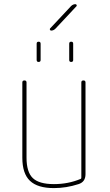

<svg xmlns="http://www.w3.org/2000/svg" viewBox="-20 -915 540 944"><path d="M245.1 9.8Q165 9.8 127.4 -25.9Q89.8 -61.5 89.8 -139.6V-509.8Q89.8 -519.5 100.1 -519.5Q110.4 -519.5 110.4 -509.8V-139.6Q110.4 -69.3 141.1 -39.6Q171.9 -9.8 245.1 -9.8Q315.4 -9.8 376 -35.2Q379.9 -36.1 379.9 -42V-509.8Q379.9 -519.5 390.1 -519.5Q400.4 -519.5 400.4 -509.8V-58.6Q400.4 -20.5 366.2 -9.8Q305.7 9.8 245.1 9.8ZM320.3 -700.2Q320.3 -710 330.1 -710Q339.8 -710 339.8 -700.2V-620.1Q339.8 -610.4 330.1 -610.4Q320.3 -610.4 320.3 -620.1ZM160.2 -620.1V-700.2Q160.2 -710 169.9 -710Q179.7 -710 179.7 -700.2V-620.1Q179.7 -610.4 169.9 -610.4Q160.2 -610.4 160.2 -620.1ZM231.4 -764.6Q227.5 -764.6 225.6 -768.6Q223.6 -772.5 226.6 -775.4L329.1 -884.8Q338.9 -894.5 350.6 -894.5Q354.5 -894.5 356.4 -891.1Q358.4 -887.7 356.4 -884.8L253.9 -775.4Q244.1 -764.6 231.4 -764.6Z"/></svg>

Font: Rounded-X Mgen+ 1mn thin
Style: Regular
Weight: 100
Designer: [Source Han Sans]
Ryoko NISHIZUKA  (kana & ideographs); Paul D. Hunt (Latin, Greek & Cyrillic); Wenlong ZHANG  (bopomofo
Version: Version 1.059.20150602